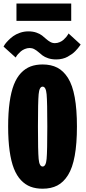

<svg xmlns="http://www.w3.org/2000/svg" viewBox="-26 -1078 496 1108"><path d="M69 -1057.5H385V-957.5H69ZM298.5 -735Q272.5 -735 252.2 -741.8Q232 -748.5 219.2 -758.2Q206.5 -768 195.5 -777.8Q184.5 -787.5 172 -794.2Q159.5 -801 145.5 -801Q131 -801 117.2 -795.2Q103.5 -789.5 94.2 -781.5Q85 -773.5 78 -765.5Q71 -757.5 68 -752L64.5 -746L-5.5 -809Q-3.5 -814 2.5 -822.5Q8.5 -831 21.5 -844.5Q34.5 -858 50 -869.2Q65.5 -880.5 89 -888.8Q112.5 -897 137.5 -897Q163.5 -897 183.8 -890Q204 -883 216.8 -873Q229.5 -863 240.5 -853Q251.5 -843 264 -836Q276.5 -829 290.5 -829Q305 -829 318.5 -834.8Q332 -840.5 341 -848.8Q350 -857 356.8 -865.2Q363.5 -873.5 366.5 -879L369.5 -885L439.5 -821Q439 -820.5 434 -813.2Q429 -806 423.5 -799.5Q418 -793 408.8 -783.2Q399.5 -773.5 388.5 -765.8Q377.5 -758 364 -750.5Q350.5 -743 333.5 -739Q316.5 -735 298.5 -735ZM220 11Q181 11 150.5 -0.5Q120 -12 95.2 -38Q70.5 -64 54.2 -105.2Q38 -146.5 29.5 -207.2Q21 -268 21 -348Q21 -427.5 29.5 -488Q38 -548.5 54.2 -589.8Q70.5 -631 95.2 -657Q120 -683 150.5 -694.5Q181 -706 220 -706Q269 -706 304.8 -687.5Q340.5 -669 366.5 -627.8Q392.5 -586.5 405.2 -516.8Q418 -447 418 -348Q418 -248.5 405.2 -178.8Q392.5 -109 366.5 -67.5Q340.5 -26 304.8 -7.5Q269 11 220 11ZM247 -348Q247 -490 243 -534Q239 -578 220 -578Q201 -578 197 -534Q193 -490 193 -348Q193 -205 197 -161Q201 -117 220 -117Q239 -117 243 -161Q247 -205 247 -348Z"/></svg>

Font: League Mono Condensed ExtraBold
Style: Regular
Weight: 800
Width: 1
Designer: Tyler Finck
Foundry: The League of Moveable Type / Tyler Finck
Version: Version 2.210